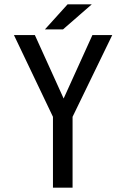

<svg xmlns="http://www.w3.org/2000/svg" viewBox="-20 -861 580 881"><path d="M401 -841 269 -726H186L290 -841ZM223 0V-325L44 -700H140L272 -409L404 -700H495L313 -325V0Z"/></svg>

Font: Share Tech Mono
Style: Regular
Weight: 400
Designer: Ralph Oliver du Carrois
Foundry: Ralph Oliver du Carrois
Version: Version 1.003